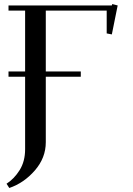

<svg xmlns="http://www.w3.org/2000/svg" viewBox="-20 -729 655 948"><path d="M12.2 178.2Q49.8 154.3 76.9 111.1Q104 67.9 104 7.8V-350.1H22V-376H104V-676.8H22V-702.1H532.2L534.2 -709L561 -702.1L532.2 -559.1L506.8 -564V-676.8H206.1V-376H378.9V-350.1H206.1V-26.9Q206.1 50.3 152.3 112.3Q98.6 174.3 25.9 199.2Z"/></svg>

Font: Dehuti
Style: Bold
Weight: 700
Version: Version 1.2